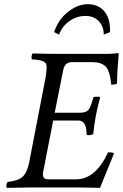

<svg xmlns="http://www.w3.org/2000/svg" viewBox="-20 -905 593 927"><path d="M244.1 -360.8H367.2Q397 -360.8 408.2 -376Q419.4 -391.1 431.2 -436Q435.1 -438 446.8 -438Q460 -438 463.9 -436Q438.5 -345.2 430.2 -257.8Q415 -249.5 397.9 -253.9V-259.8Q397.9 -290.5 387.7 -306.9Q377.4 -323.2 358.9 -323.2H236.8L187 -67.9Q187 -50.8 193.1 -44.9Q199.2 -39.1 216.8 -39.1H347.2Q441.4 -39.1 502 -169.9Q522.5 -169.9 530.8 -165Q527.8 -158.2 462.9 2Q460.4 2 439.5 1.5Q418.5 1 389.6 0.5Q360.8 0 340.8 0H134.8Q103 0 13.2 2Q5.9 -8.3 17.1 -26.9Q67.9 -31.7 89.6 -52Q111.3 -72.3 121.1 -122.1L198.2 -521Q205.1 -555.7 205.1 -585Q205.1 -601.1 188.2 -608.9Q171.4 -616.7 133.8 -618.2Q130.9 -626.5 132.8 -635.5Q134.8 -644.5 137.2 -647Q203.6 -645 251 -645H502.9Q525.9 -645 548.8 -648.9Q553.2 -648.9 553.2 -645Q551.8 -633.8 548.3 -581.5Q544.9 -529.3 544.9 -501Q535.2 -496.1 517.1 -496.1Q514.6 -519.5 511.7 -534.2Q508.8 -548.8 502.7 -563.7Q496.6 -578.6 487.3 -586.7Q478 -594.7 462.9 -599.9Q447.8 -605 426.8 -605H327.1Q294.4 -605 286.1 -570.8ZM481 -737.8Q481 -777.8 456.8 -803Q432.6 -828.1 392.1 -828.1Q352.1 -828.1 316.7 -804.2Q281.2 -780.3 265.1 -737.8L241.2 -750Q261.7 -811.5 308.8 -848.1Q356 -884.8 402.8 -884.8Q456.1 -884.8 484.9 -848.9Q513.7 -813 511.2 -750Z"/></svg>

Font: Common Serif
Style: Italic
Weight: 400
Italic angle: -12°
Designer: Philipp H. Poll, Khaled Hosny
Foundry: Stefan Peev, Context Ltd.
Version: Version 1.026